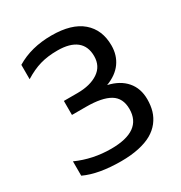

<svg xmlns="http://www.w3.org/2000/svg" viewBox="-171 -836 916 973"><g transform="rotate(-30 287.0 -349.5)"><path d="M257.8 15.1Q126 15.1 44.9 -22.9V-106.9Q138.2 -64.9 245.1 -64.9Q425.8 -64.9 425.8 -193.8Q425.8 -257.8 379.9 -285.4Q334 -313 240.2 -313H158.2V-395H237.8Q313 -395 358.9 -425.8Q404.8 -456.5 404.8 -515.1Q404.8 -573.2 367.2 -603Q329.6 -632.8 256.8 -632.8Q200.2 -632.8 155.5 -619.9Q110.8 -606.9 63 -577.1V-661.1Q149.9 -713.9 269 -713.9Q386.7 -713.9 447.3 -661.9Q507.8 -609.9 507.8 -518.1Q507.8 -461.4 477.8 -419.4Q447.8 -377.4 388.2 -355Q456.1 -339.4 492.4 -297.1Q528.8 -254.9 528.8 -190.9Q528.8 -154.3 519.8 -123.8Q510.7 -93.3 490.5 -67.1Q470.2 -41 439 -22.9Q407.7 -4.9 361.8 5.1Q315.9 15.1 257.8 15.1Z"/></g></svg>

Font: Prompt
Style: Regular
Weight: 400
Designer: Katatrad Team
Foundry: CadsonDemak
Version: Version 1.000;PS 001.000;hotconv 1.0.88;makeotf.lib2.5.64775